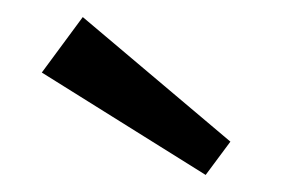

<svg xmlns="http://www.w3.org/2000/svg" viewBox="-20 -743 355 225"><path d="M250 -577 77 -723 29 -658 221 -538Z"/></svg>

Font: SnT
Style: Regular
Weight: 400
Designer: Natanael Gama
Version: Version 1.001;PS 001.001;hotconv 1.0.70;makeotf.lib2.5.58329